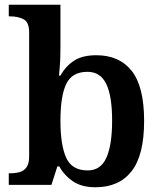

<svg xmlns="http://www.w3.org/2000/svg" viewBox="-20 -780 677 810"><path d="M383 10Q325 10 288.5 -14.5Q252 -39 230 -78H222L197 0H17V-49H24Q45 -49 63 -54Q81 -59 92 -74.5Q103 -90 103 -120V-643Q103 -687 79 -699Q55 -711 23 -711H17V-760H235V-585Q235 -569 234.5 -545Q234 -521 232 -497.5Q230 -474 229 -461H235Q257 -501 292.5 -524Q328 -547 386 -547Q484 -547 536 -480.5Q588 -414 588 -270Q588 -125 535 -57.5Q482 10 383 10ZM350 -61Q405 -61 429 -115Q453 -169 453 -271Q453 -374 428.5 -425.5Q404 -477 349 -477Q284 -477 259.5 -426Q235 -375 235 -270Q235 -169 259 -115Q283 -61 350 -61Z"/></svg>

Font: Noto Serif Khojki SemiBold
Style: Regular
Weight: 600
Version: Version 2.003